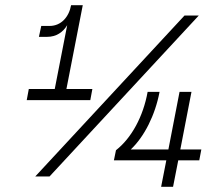

<svg xmlns="http://www.w3.org/2000/svg" viewBox="-20 -720 839 740"><path d="M83 -334H328L336 -377H236L299 -700H254C246 -655 216 -620 171 -620H139L130 -578H162C197 -578 223 -596 239 -623L191 -377H91ZM116 -40H171L746 -660H691ZM427 -141 419 -102H621L601 0H647L667 -102H748L756 -144H675L718 -366H672L629 -144H484C536 -193 578 -276 595 -366H549C532 -271 487 -188 427 -141Z"/></svg>

Font: Uncut Sans Light Italic
Style: Regular
Weight: 300
Italic angle: -11°
Designer: Kasper Nordkvist
Foundry: UNCUT.wtf
Version: Version 1.304;Glyphs 3.2 (3246)